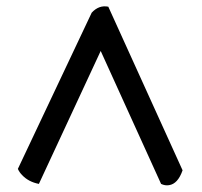

<svg xmlns="http://www.w3.org/2000/svg" viewBox="-20 -611 624 593"><path d="M263.2 -571.8Q285.6 -596.2 314.5 -590.3L543.9 -85Q529.3 -43 502 -39.1Q489.7 -37.1 477.5 -43L291 -453.6L100.1 -43Q67.9 -49.3 48.3 -70.3Q39.6 -79.1 35.2 -89.4Z"/></svg>

Font: Trykker
Style: Regular
Weight: 400
Designer: Magnus Gaarde
Foundry: Magnus Gaarde
Version: Version 1.001